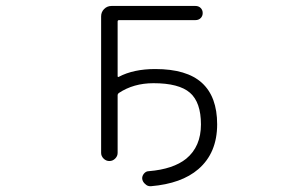

<svg xmlns="http://www.w3.org/2000/svg" viewBox="-20 -565 1040 648"><path d="M503.9 -332Q610.4 -332 661.6 -285.2Q712.9 -238.3 712.9 -145.5Q712.9 -48.8 649.4 5.9Q592.8 54.7 489.3 63.5Q488.3 63.5 487.3 63.5Q477.5 63.5 470.7 56.6Q461.9 49.8 460 39.1Q459 29.3 465.8 21Q472.7 12.7 482.4 12.7Q564.5 5.9 608.4 -29.3Q658.2 -70.3 658.2 -145Q658.2 -219.7 621.1 -252Q584 -284.2 498 -284.2Q430.7 -284.2 380.9 -251Q377 -248 377 -244.1V-48.8Q377 -38.1 368.7 -29.8Q360.4 -21.5 349.1 -21.5Q337.9 -21.5 329.6 -29.8Q321.3 -38.1 321.3 -48.8V-509.8Q321.3 -524.4 331.5 -534.7Q341.8 -544.9 356.4 -544.9H639.6Q650.4 -544.9 657.2 -538.1Q664.1 -531.2 664.1 -521Q664.1 -510.7 657.2 -503.9Q650.4 -497.1 639.6 -497.1H381.8Q377 -497.1 377 -492.2V-308.6Q377 -303.7 380.9 -305.7Q430.7 -332 503.9 -332Z"/></svg>

Font: Gen Jyuu Gothic L Monospace Light
Style: Regular
Weight: 300
Designer: [Source Han Sans]
Ryoko NISHIZUKA  (kana & ideographs); Paul D. Hunt (Latin, Greek & Cyrillic); Wenlong ZHANG  (bopomofo
Version: Version 1.002.20150607